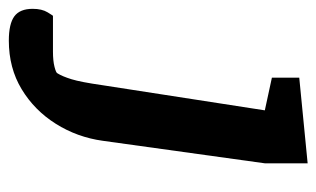

<svg xmlns="http://www.w3.org/2000/svg" viewBox="-276 -384 717 435"><g transform="rotate(90 82.5 -166.5)"><path d="M-43 172Q-81 172 -98 159.5Q-115 147 -115 118Q-115 97 -107 84Q-99 71 -99 72H-18Q3 72 16.5 68.5Q30 65 31 62Q38 51 44.5 30Q51 9 58 -40L115 -408L41 -424V-486L235 -505V-408L184 -41Q176 17 145.5 65.5Q115 114 67 143Q19 172 -43 172Z"/></g></svg>

Font: Faustina
Style: Bold Italic
Weight: 700
Italic angle: -8°
Designer: Alfonso Garcia
Foundry: http://www.omnibus-type.com
Version: Version 1.200